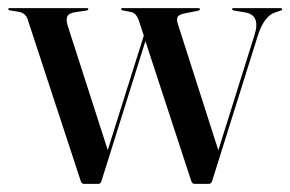

<svg xmlns="http://www.w3.org/2000/svg" viewBox="-28 -454 716 474"><path d="M214 0H180Q173.5 0 171.5 -6.5L40 -407Q34.5 -422.5 17 -425L-4 -428.5Q-7.5 -429 -7.5 -431.5Q-7.5 -434 -4.5 -434H186Q190 -434 190 -431Q190 -429 185.5 -428L158 -424Q142 -421.5 138.2 -413.5Q134.5 -405.5 139 -391L238 -83.5L327 -366L315 -402.5Q308.5 -422 295 -424.5L276.5 -428Q271 -429 271 -431.5Q271 -434 275 -434H461.5Q465.5 -434 465.5 -431Q465.5 -428.5 461 -427.5L428 -421Q413.5 -418 410.5 -412Q407.5 -406 411 -395L511 -83L600 -366.5Q616.5 -417 576.5 -423.5L549.5 -428Q545 -429 545 -431.5Q545 -434 548.5 -434H664Q668.5 -434 668.5 -431Q668.5 -428.5 664 -427.5L651.5 -423.5Q624 -414.5 608.5 -366L495.5 -6.5Q493.5 0 487 0H452.5Q446.5 0 444 -7.5L331 -352.5L222 -5.5Q220 0 214 0Z"/></svg>

Font: Fraunces 144pt S000
Style: Regular
Weight: 400
Version: Version 1.000; ttfautohint (v1.8.3)